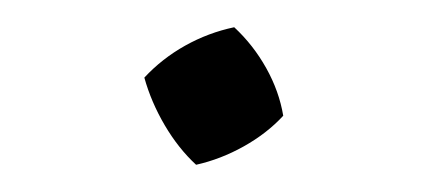

<svg xmlns="http://www.w3.org/2000/svg" viewBox="-20 -119 315 141"><path d="M124 2Q111 -10 101 -27Q91 -44 86 -62Q99 -76 116 -85.5Q133 -95 152 -99Q166 -86 175.5 -69Q185 -52 188 -34Q176 -21 159 -11.5Q142 -2 124 2Z"/></svg>

Font: Piazzolla Thin Light
Style: Regular
Weight: 300
Version: Version 2.005